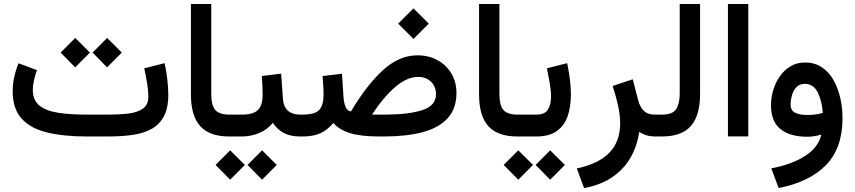

<svg xmlns="http://www.w3.org/2000/svg" viewBox="-20 -698 4373 982"><path d="M536.1 0H422.9Q304.7 0 220 -20.8Q135.3 -41.5 90.1 -91.8Q44.9 -142.1 44.9 -231.4Q44.9 -269.5 53.2 -305.9Q61.5 -342.3 75.2 -374.5L168.9 -339.4Q161.1 -317.4 154.5 -290.3Q147.9 -263.2 147.9 -238.8Q147.9 -185.5 181.6 -158.2Q215.3 -130.9 277.1 -121.3Q338.9 -111.8 422.9 -111.8H537.1Q588.4 -111.8 634.5 -116.9Q680.7 -122.1 709.7 -141.6Q738.8 -161.1 738.8 -203.6Q738.8 -233.4 732.4 -272.5Q726.1 -311.5 717.8 -348.6L821.8 -375Q831.1 -333.5 835.9 -290.8Q840.8 -248 840.8 -213.4Q840.8 -144 817.4 -101.6Q793.9 -59.1 752.4 -37.1Q710.9 -15.1 655.5 -7.6Q600.1 0 536.1 0ZM527.8 -503.9 603 -429.2 527.8 -353.5 453.6 -429.2ZM364.7 -503.9 439.9 -429.2 364.7 -353.5 290 -429.2Z M956.5 -677.7H1060.5V-219.7Q1060.5 -158.7 1081.3 -135.3Q1102.1 -111.8 1151.9 -111.8H1164.1V0H1151.9Q1051.8 0 1004.2 -52.7Q956.5 -105.5 956.5 -214.8Z M1143.6 -111.8H1217.3Q1275.4 -111.8 1299.3 -135.5Q1323.2 -159.2 1323.2 -212.9Q1323.2 -238.8 1322 -262.5Q1320.8 -286.1 1318.8 -309.1L1418 -321.3L1426.8 -195.8Q1431.6 -111.8 1516.6 -111.8H1526.9V0H1515.6Q1463.9 0 1430.2 -18.6Q1396.5 -37.1 1375.5 -69.8Q1347.7 -35.2 1305.7 -17.6Q1263.7 0 1217.3 0H1143.6ZM1320.3 70.8 1395.5 145.5 1320.3 221.2 1246.1 145.5ZM1157.2 70.8 1232.4 145.5 1157.2 221.2 1082.5 145.5Z M2094.7 -655.3 2172.9 -577.1 2094.7 -499 2016.6 -577.1ZM1775.4 -128.4Q1853 -259.8 1936.8 -337.4Q2020.5 -415 2114.7 -415Q2173.3 -415 2218.3 -390.1Q2263.2 -365.2 2288.8 -321.8Q2314.5 -278.3 2314.5 -222.7Q2314.5 -142.6 2269.8 -93.5Q2225.1 -44.4 2142.3 -22.2Q2059.6 0 1945.3 0H1919.4Q1825.7 0 1769.8 -17.3Q1713.9 -34.7 1685.1 -69.3Q1657.2 -35.2 1620.8 -17.6Q1584.5 0 1527.3 0H1507.3L1507.8 -111.8H1527.3Q1591.3 -111.8 1613 -136Q1634.8 -160.2 1634.8 -212.9Q1634.8 -238.8 1633.1 -261.7Q1631.3 -284.7 1629.9 -309.1L1729 -320.8L1737.3 -195.8Q1739.7 -168.9 1748.5 -149.4Q1757.3 -129.9 1775.4 -128.4ZM2118.7 -304.7Q2061 -304.7 2000.2 -252Q1939.5 -199.2 1882.8 -111.8H1946.8Q2068.4 -111.8 2139.2 -134.5Q2210 -157.2 2210 -215.8Q2210 -254.9 2184.6 -279.8Q2159.2 -304.7 2118.7 -304.7Z M2430.2 -677.7H2534.2V-219.7Q2534.2 -158.7 2554.9 -135.3Q2575.7 -111.8 2625.5 -111.8H2637.7V0H2625.5Q2525.4 0 2477.8 -52.7Q2430.2 -105.5 2430.2 -214.8Z M2723.1 0H2617.2V-111.8H2723.1Q2766.6 -111.8 2782.5 -137.7Q2798.3 -163.6 2798.3 -203.6Q2798.3 -235.8 2791.5 -273.7Q2784.7 -311.5 2777.3 -348.6L2880.9 -375Q2889.6 -332.5 2894.8 -292Q2899.9 -251.5 2899.9 -213.9Q2899.9 -152.3 2883.3 -104Q2866.7 -55.7 2827.9 -27.8Q2789.1 0 2723.1 0ZM2793.9 70.8 2869.1 145.5 2793.9 221.2 2719.7 145.5ZM2630.9 70.8 2706.1 145.5 2630.9 221.2 2556.2 145.5Z M3333 0Q3304.7 0 3283.4 -7.1Q3262.2 -14.2 3249.5 -23.4Q3239.7 45.4 3207 104.5Q3174.3 163.6 3115.5 205.3Q3056.6 247.1 2967.3 264.2L2930.2 163.6Q3043.5 139.2 3097.7 82Q3151.9 24.9 3151.9 -67.9Q3151.9 -110.8 3140.6 -160.6Q3129.4 -210.4 3113.3 -258.3L3216.3 -292.5L3243.7 -186.5Q3253.4 -149.4 3273.4 -130.6Q3293.5 -111.8 3327.6 -111.8H3346.2V0Z M3326.7 -111.8H3365.7Q3421.4 -111.8 3439 -140.9Q3456.5 -169.9 3456.5 -219.2V-677.7H3560.5V-214.4Q3560.5 -108.4 3513.9 -54.2Q3467.3 0 3365.2 0H3326.7Z M3807.1 -677.7V-0.5H3703.1V-677.7Z M4289.1 -94.2Q4289.1 60.1 4204.1 146.7Q4119.1 233.4 3962.4 263.7L3924.8 163.1Q4031.7 142.6 4098.9 98.9Q4166 55.2 4180.7 -9.8Q4164.6 -4.9 4145.3 -1.7Q4126 1.5 4110.4 1.5Q4020.5 1.5 3971.9 -37.6Q3923.3 -76.7 3923.3 -160.6Q3923.3 -198.2 3934.6 -236.6Q3945.8 -274.9 3968 -306.9Q3990.2 -338.9 4022.7 -358.6Q4055.2 -378.4 4097.2 -378.4Q4146.5 -378.4 4182.6 -354.5Q4218.8 -330.6 4242.2 -289.8Q4265.6 -249 4277.3 -198.5Q4289.1 -147.9 4289.1 -94.2ZM4110.8 -109.9Q4131.8 -109.9 4151.9 -112.8Q4171.9 -115.7 4188.5 -120.6Q4183.6 -183.1 4161.9 -226.1Q4140.1 -269 4096.2 -269Q4067.9 -269 4052 -251Q4036.1 -232.9 4029.8 -208.5Q4023.4 -184.1 4023.4 -165Q4023.4 -133.3 4046.4 -121.6Q4069.3 -109.9 4110.8 -109.9Z"/></svg>

Font: Vazirmatn UI FD Medium
Style: Regular
Weight: 500
Designer: Saber Rastikerdar
Foundry: Saber Rastikerdar
Version: Version 33.003